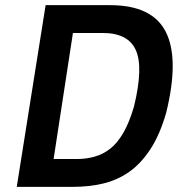

<svg xmlns="http://www.w3.org/2000/svg" viewBox="-20 -725 718 745"><path d="M45 0 157 -705H407Q571 -705 623.5 -601Q676 -497 625 -288Q600 -201 562.5 -144.5Q525 -88 479 -56.5Q433 -25 378.5 -12.5Q324 0 265 0ZM188 -108H279Q314 -108 346.5 -117Q379 -126 407 -147.5Q435 -169 458.5 -209.5Q482 -250 500 -312Q537 -464 507 -530.5Q477 -597 379 -597H263Z"/></svg>

Font: Nunito Sans 7pt Condensed
Style: Bold Italic
Weight: 700
Width: 3
Italic angle: -9°
Designer: Vernon Adams
Foundry: Vernon Adams
Version: Version 3.101;gftools[0.9.27]